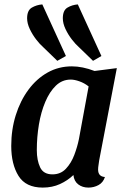

<svg xmlns="http://www.w3.org/2000/svg" viewBox="-20 -831 567 871"><path d="M174 20Q97 20 64 -33Q31 -86 31 -169Q31 -243 51.5 -308.5Q72 -374 109 -424Q146 -474 196 -502Q246 -530 306 -530Q354 -530 409 -509L510 -522L430 -104Q429 -95 427 -83Q425 -71 425 -62Q425 -30 456 -28Q448 -3 427 8.5Q406 20 381 20Q354 20 335 5.5Q316 -9 313 -37Q287 -12 252 4Q217 20 174 20ZM218 -40Q255 -40 279 -65.5Q303 -91 317 -128Q331 -165 338 -200L382 -439Q363 -454 340.5 -462Q318 -470 301 -470Q262 -470 233.5 -442.5Q205 -415 185.5 -369Q166 -323 156.5 -266Q147 -209 147 -150Q147 -104 162 -72Q177 -40 218 -40ZM402 -555 338 -617Q323 -630 306 -652Q289 -674 277 -699.5Q265 -725 265 -748Q265 -784 286 -796.5Q307 -809 333 -811L440 -577ZM240 -555 176 -617Q161 -630 144 -652Q127 -674 115 -699.5Q103 -725 103 -748Q103 -784 124.5 -796.5Q146 -809 172 -811L279 -577Z"/></svg>

Font: Sansita Swashed
Style: Regular
Weight: 400
Designer: Pablo Cosgaya
Foundry: Omnibus-Type
Version: Version 1.003; ttfautohint (v1.8.3)